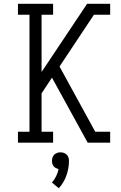

<svg xmlns="http://www.w3.org/2000/svg" viewBox="-20 -755 640 1016"><path d="M75 0V-58H136V-677H75V-735H261V-677H200V-374L441 -735H563V-677H477L295 -403L484 -58H563V0H444L298 -266L255 -344L200 -261V-58H261V0ZM291 241 255 211Q268 196 277 177.5Q286 159 290 140Q290 140 290 140Q290 140 290 140Q283 138 276 134.5Q269 131 264 125Q259 119 257 111Q255 103 255 96Q255 87 258 78Q261 69 267.5 63Q274 57 282.5 54Q291 51 300 51Q309 51 317.5 54Q326 57 332.5 63Q339 69 342 78Q345 87 345 96Q345 135 331.5 173.5Q318 212 291 241Z"/></svg>

Font: Iosevka Slab Light Extended
Style: Regular
Weight: 300
Width: 7
Monospace: yes
Designer: Belleve Invis
Foundry: Belleve Invis
Version: Version 11.1.0; ttfautohint (v1.8.3)